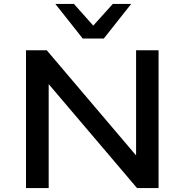

<svg xmlns="http://www.w3.org/2000/svg" viewBox="-20 -962 945 982"><path d="M113 0V-705H219L676 -167V-705H791V0H681L228 -533H229V0ZM403 -765 263 -942H358L457 -831L557 -942H651L511 -765Z"/></svg>

Font: Nunito Sans 7pt SemiExpanded SemiBold
Style: Regular
Weight: 600
Width: 6
Designer: Vernon Adams
Foundry: Vernon Adams
Version: Version 3.101;gftools[0.9.27]